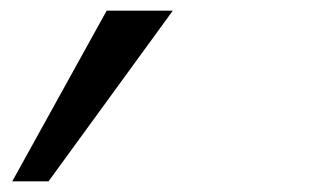

<svg xmlns="http://www.w3.org/2000/svg" viewBox="-20 -130 590 360"><path d="M3 210 180 -110H304L71 210Z"/></svg>

Font: Lode Term
Style: Italic
Weight: 400
Italic angle: -11°
Monospace: yes
Designer: Belleve Invis
Foundry: Belleve Invis
Version: Version 29.2.0